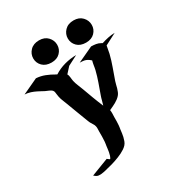

<svg xmlns="http://www.w3.org/2000/svg" viewBox="-233 -809 1049 1126"><g transform="rotate(-30 291.0 -246.0)"><path d="M-33.7 -443.6Q-23.2 -442.9 -13.9 -441.3Q-4.6 -439.7 5.6 -436.3Q14.2 -433.6 22.2 -430.2Q30.3 -426.8 38.3 -422.9Q48.8 -418 59 -412.2Q69.1 -406.5 79.6 -401.1Q85.2 -398.4 90.9 -396.2Q96.7 -394 102.3 -391.4Q107.7 -388.9 113.2 -385.7Q118.7 -382.6 122.6 -377.9Q127.2 -372.6 128.2 -365.1Q129.2 -357.7 130.1 -351.1Q131.3 -341.8 132.9 -332.9Q134.5 -324 137.5 -315.2Q141.4 -304 145.9 -293.2Q150.4 -282.5 154.5 -271.2Q168.2 -235.8 181 -200.7Q193.8 -165.5 207.8 -130.4Q209.7 -125.7 211.8 -120.2Q213.9 -114.7 216.3 -109.9Q220.9 -100.8 227.1 -92Q233.2 -83.3 235.6 -73.2Q237.8 -64 237.2 -54.8Q236.6 -45.7 236.6 -36.4Q236.6 -19.5 236.6 -3.1Q236.6 13.4 235.1 30.3Q234.6 37.4 233.4 44.2Q232.2 51 231.2 58.1Q230 66.4 228.9 76.7Q227.8 86.9 225.8 97.4Q223.9 107.9 220.7 117.8Q217.5 127.7 212.2 135.5Q210.9 135 209.7 134.6Q208.5 134.3 207.3 133.8Q206.1 132.8 204.1 131.2Q202.1 129.6 200.2 128.2Q198.2 126.7 196.7 125.6Q195.1 124.5 194.6 124Q165 135.5 135.7 146.6Q106.4 157.7 76.9 169.2Q80.1 171.9 83.4 174.6Q86.7 177.2 90.3 179.7Q97.2 184.1 105.8 185.1Q114.5 186 123.7 185.2Q132.8 184.3 141.6 182.4Q150.4 180.4 157.2 179L170.4 175.5Q170.9 175 171.6 175H172.1L172.9 174.6H173.3L175.8 173.8Q175.3 173.8 175 174.1L183.3 171.4L178 173.1Q180.9 172.1 183.7 171.1Q186.5 170.2 188.7 169.7Q184.6 170.9 180.7 172.1Q176.8 173.3 172.6 174.6L156.5 178.2Q156 178.5 156.9 178.3Q157.7 178.2 158.2 178L161.6 177.2L171.4 175H171.1H171.6L173.1 174.6H172.9L175 174.1Q174.1 174.1 173.6 174.6L180.4 173.1Q193.4 169.7 206.1 166.3Q218.8 162.8 231.4 158.2Q242.7 154.3 255.4 149.3Q268.1 144.3 280.5 138.1Q293 131.8 304.2 124.4Q315.4 116.9 323.7 107.7Q331.8 98.4 336.3 86.1Q340.8 73.7 343.5 62Q346.2 50.8 347.5 39.6Q348.9 28.3 350.3 16.8Q351.3 9.8 352.5 2.9Q353.8 -3.9 354.2 -11Q355.5 -24.7 355.6 -38Q355.7 -51.3 355.7 -64.9Q355.7 -70.6 356.1 -76.7Q356.4 -82.8 356.6 -89Q356.7 -95.2 356.4 -101.3Q356.2 -107.4 355 -113L358.6 -115Q368.7 -119.6 379.2 -124.5Q389.6 -129.4 399.8 -135.1Q409.9 -140.9 419.2 -147.8Q428.5 -154.8 435.8 -163.3Q442.9 -171.6 447.1 -181.9Q451.4 -192.1 454.6 -203.1Q457.8 -214.1 460.2 -225.1Q462.6 -236.1 466.1 -246.1Q479.2 -284.4 493.3 -322.8Q507.3 -361.1 517.1 -400.6Q520.3 -413.3 522 -426.3Q523.7 -439.2 526.9 -452.1L605 -492.7Q581.8 -492.2 558.8 -487.4Q535.9 -482.7 513.7 -475.3Q512.5 -476.1 511 -476.9Q509.5 -477.8 507.6 -479Q500.2 -483.4 492.7 -486Q485.1 -488.5 477.4 -490Q469.7 -491.5 461.5 -491.9Q453.4 -492.4 445.1 -492.7L339.8 -443.6Q351.8 -443.1 360.8 -442.3Q369.9 -441.4 377.7 -438.8Q385.5 -436.3 393.1 -431.5Q400.6 -426.8 409.7 -418.5Q407.5 -411.1 406 -403.8Q404.5 -396.5 403.3 -389Q402.1 -381.6 400.9 -374.1Q399.7 -366.7 397.9 -359.4Q388.9 -322.8 376.2 -287.1Q363.5 -251.5 350.8 -215.8Q345.5 -201.2 341.9 -186Q338.4 -170.9 333.3 -156.2Q333 -156.7 332.8 -157.3Q332.5 -158 332.3 -158.7Q317.6 -192.9 304.7 -227.5Q291.7 -262.2 279.1 -297.1Q272.5 -315.4 264.8 -333.6Q257.1 -351.8 252.7 -370.8Q251.5 -376.5 250.9 -382.9Q250.2 -389.4 249.4 -396Q248.5 -402.6 247.1 -408.8Q245.6 -415 242.4 -419.9Q251.5 -429.2 259.8 -439.1Q268.1 -449 277.3 -458.3L344 -492.7Q324.5 -492.7 304.6 -490Q284.7 -487.3 265 -481.9Q245.4 -476.6 226.8 -468.4Q208.3 -460.2 191.9 -449.5L189.5 -450.7Q189 -451.2 188.5 -451.4Q188 -451.7 187.3 -451.9Q186 -452.9 184.8 -453.1Q158.4 -468.8 130.5 -479.7Q102.5 -490.7 71.5 -492.7ZM198 -526.4Q159.7 -526.4 137.8 -548.2Q116 -570.1 116 -600.6Q116 -630.9 137.9 -653.7Q159.9 -676.5 198 -676.5Q235.1 -676.5 256.6 -653.7Q278.1 -630.9 278.1 -600.6Q278.1 -570.3 256.7 -548.3Q235.4 -526.4 198 -526.4ZM431.9 -526.4Q393.3 -526.4 371.7 -548.2Q350.1 -570.1 350.1 -600.6Q350.1 -630.9 371.9 -653.7Q393.8 -676.5 431.9 -676.5Q469 -676.5 490.5 -653.7Q512 -630.9 512 -600.6Q512 -570.3 490.6 -548.3Q469.2 -526.4 431.9 -526.4ZM191.9 168.7Q193.4 168.2 193.6 168.2Q193.8 168.2 192.4 168.7L183.3 171.4L190.2 169.2L188.7 169.7Q189.9 169.2 190.8 168.9Q191.7 168.7 191.9 168.7ZM190.7 169.2H190.2Q191.7 168.7 191.9 168.7Q191.9 168.7 190.7 169.2ZM515.4 -444.6Q514.9 -444.6 514.2 -444.5Q513.4 -444.3 512.9 -444.3Q514.2 -444.6 515.4 -444.6ZM171.4 175 172.1 174.8 172.9 174.6H172.6Q172.4 174.8 172.1 174.8Q171.9 174.8 171.4 175ZM173.3 174.6H173.1H173.3H173.6ZM178 173.1 175.8 173.8ZM203.1 131.6Q203.4 131.6 203.4 131.7Q203.4 131.8 203.6 131.8Q203.1 131.6 202.9 131.5Q202.6 131.3 203.1 131.6ZM171.1 175 170.9 175.3Q170.7 175.3 170.8 175.2Q170.9 175 171.1 175Z"/></g></svg>

Font: Autopia
Style: Bold
Weight: 700
Designer: Antoine Gelgon
Foundry: Antoine Gelgon
Version: 001.000